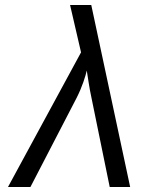

<svg xmlns="http://www.w3.org/2000/svg" viewBox="-20 -750 640 770"><path d="M12 0H102L287 -357C310 -402 323 -445 328 -467C332 -445 337 -402 347 -357L420 0H502L346 -730H261L305 -540Z"/></svg>

Font: JetBrains Mono Light
Style: Italic
Weight: 336
Italic angle: -9°
Monospace: yes
Designer: Philipp Nurullin, Konstantin Bulenkov
Foundry: JetBrains
Version: Version 2.305